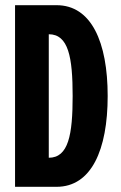

<svg xmlns="http://www.w3.org/2000/svg" viewBox="-20 -720 465 740"><path d="M38 -700V0H198C332 0 395 -142 395 -350C395 -558 332 -700 198 -700ZM168 -112V-588C244 -588 260 -499 260 -350C260 -201 244 -112 168 -112Z"/></svg>

Font: Jakob Semi-Condensed
Style: Regular
Weight: 400
Width: 4
Designer: Alan Madić
Foundry: X Cicéro
Version: Version 1.000;Glyphs 3.1.2 (3151)